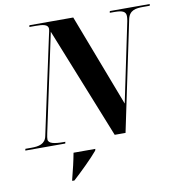

<svg xmlns="http://www.w3.org/2000/svg" viewBox="-133 -805 1057 1117"><g transform="rotate(-10 395.5 -246.5)"><path d="M-35 0H201L203 -10H194C138 -10 103 -17 103 -42C103 -50 104 -58 108 -77L231 -655L493 0H557L693 -649C704 -699 742 -704 784 -704H824L826 -714H590L588 -704H616C663 -704 683 -695 683 -667C683 -660 682 -650 680 -639L582 -169L374 -714H115L113 -704H151C193 -704 224 -700 224 -673C224 -666 221 -655 217 -637L94 -64C85 -17 46 -10 3 -10H-33ZM204 214 203 221H216C259 182 333 110 365 71L368 61H239C230 110 219 156 204 214Z"/></g></svg>

Font: Noto Serif Display SemiCondensed ExtraBold
Style: Italic
Weight: 800
Width: 4
Italic angle: -12°
Designer: Monotype Design Team
Foundry: Monotype Imaging Inc.
Version: Version 2.009